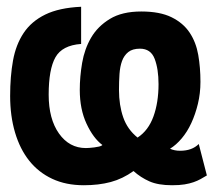

<svg xmlns="http://www.w3.org/2000/svg" viewBox="-20 -534 640 568"><path d="M220 -404Q164 -400 144 -364.5Q124 -329 124 -254Q124 -182 154.5 -139Q185 -96 234 -96Q238 -96 245 -96.5Q252 -97 259.5 -98Q267 -99 273.5 -100.5Q280 -102 283 -105Q256 -125 236 -168Q216 -211 216 -268Q216 -307 223 -348Q230 -389 249.5 -422.5Q269 -456 305 -478Q341 -500 398 -500Q453 -500 487.5 -483Q522 -466 541 -437.5Q560 -409 566.5 -371.5Q573 -334 573 -292Q573 -258 565.5 -227Q558 -196 546 -170Q534 -144 517.5 -124.5Q501 -105 483 -94Q496 -88 513 -88Q548 -88 568 -108L592 -15Q582 -9 573 -4Q564 1 552.5 5Q541 9 526 11.5Q511 14 489 14Q448 14 422 2.5Q396 -9 375 -28Q343 -5 307.5 4.5Q272 14 228 14Q175 14 134.5 -5Q94 -24 66.5 -58.5Q39 -93 24.5 -142Q10 -191 10 -250Q10 -308 18.5 -355Q27 -402 50 -436.5Q73 -471 114 -491Q155 -511 220 -514ZM332 -268Q332 -223 344.5 -187Q357 -151 387 -127Q419 -148 434 -189.5Q449 -231 449 -285Q449 -330 437.5 -360Q426 -390 394 -390Q372 -390 359.5 -380Q347 -370 341 -353.5Q335 -337 333.5 -315Q332 -293 332 -268Z"/></svg>

Font: PT Mono
Style: Bold
Weight: 700
Monospace: yes
Designer: A.Korolkova, I.Chaeva
Foundry: ParaType Ltd
Version: Version 1.000 OFL